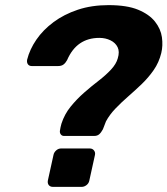

<svg xmlns="http://www.w3.org/2000/svg" viewBox="-20 -730 654 750"><path d="M230 -199Q222 -199 217.5 -205Q213 -211 214 -219Q215 -226 216.5 -233Q218 -240 220 -247Q232 -284 256 -313.5Q280 -343 308.5 -368Q337 -393 365 -414.5Q393 -436 413.5 -458Q434 -480 440 -502Q448 -528 439.5 -545.5Q431 -563 411.5 -572.5Q392 -582 368 -582Q324 -582 292.5 -560.5Q261 -539 242 -495Q236 -484 228 -478Q220 -472 207 -472H104Q94 -472 89 -479Q84 -486 86 -497Q96 -537 122 -575Q148 -613 189 -643.5Q230 -674 284 -692Q338 -710 404 -710Q476 -710 519.5 -692Q563 -674 585.5 -645.5Q608 -617 612.5 -584.5Q617 -552 610 -523Q601 -486 580.5 -456.5Q560 -427 534 -402Q508 -377 481 -353.5Q454 -330 431 -306Q408 -282 394 -256Q391 -248 388 -240.5Q385 -233 382 -225Q375 -212 367.5 -205.5Q360 -199 348 -199ZM187 0Q176 0 170.5 -7Q165 -14 167 -25L189 -125Q191 -135 199.5 -142.5Q208 -150 218 -150H331Q341 -150 347 -142.5Q353 -135 351 -125L329 -25Q327 -14 318 -7Q309 0 299 0Z"/></svg>

Font: Rubik SemiBold
Style: Italic
Weight: 600
Italic angle: -12°
Designer: Hubert and Fischer
Foundry: Hubert and Fischer
Version: Version 2.300;gftools[0.9.30]